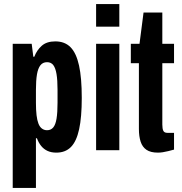

<svg xmlns="http://www.w3.org/2000/svg" viewBox="-20 -744 899 951"><path d="M43 187V-527H137L145 -463H150Q162 -495 186.5 -517Q211 -539 254 -539Q301 -539 329.5 -510Q358 -481 371.5 -419.5Q385 -358 385 -259Q385 -164 372 -104Q359 -44 331.5 -16Q304 12 259 12Q234 12 215.5 3.5Q197 -5 184 -21Q171 -37 163 -59H158V187ZM213 -99Q232 -99 243.5 -112.5Q255 -126 260 -156Q265 -186 265 -235V-299Q265 -347 260 -377Q255 -407 244 -421.5Q233 -436 213 -436Q192 -436 180 -420.5Q168 -405 163 -375Q158 -345 158 -299V-235Q158 -199 161 -173.5Q164 -148 170.5 -131.5Q177 -115 188 -107Q199 -99 213 -99Z M456 -612V-724H571V-612ZM456 0V-527H571V0Z M762 12Q726 12 705.5 -2Q685 -16 676.5 -42.5Q668 -69 668 -105V-431H628V-527H671L691 -682H784V-527H842V-431H784V-127Q784 -106 789 -96Q794 -86 809 -86H842V-3Q828 1 813.5 4.5Q799 8 786.5 10Q774 12 762 12Z"/></svg>

Font: Archivo ExtraCondensed
Style: Bold
Weight: 700
Width: 2
Designer: Hector Gatti
Foundry: Omnibus-Type
Version: Version 2.001